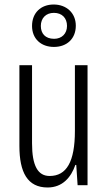

<svg xmlns="http://www.w3.org/2000/svg" viewBox="-20 -821 476 851"><path d="M219 -613C277 -613 316 -650 316 -707C316 -764 274 -801 218 -801C161 -801 122 -764 122 -706C122 -649 162 -613 219 -613ZM220 -649C180 -649 161 -673 161 -706C161 -740 183 -764 219 -764C255 -764 277 -741 277 -706C277 -672 254 -649 220 -649ZM368 -532H312V-241C312 -104 275 -41 200 -41C148 -41 122 -86 122 -186V-532H66V-174C66 -57 102 10 191 10C257 10 295 -35 314 -90H318L324 0H368Z"/></svg>

Font: Noto Sans Bengali ExtraCondensed Light
Style: Regular
Weight: 300
Width: 2
Designer: Joana Ranito - Universal Thirst; Jelle Bosma - Monotype Design Team
Foundry: Universal Thirst ehf.
Version: Version 3.000